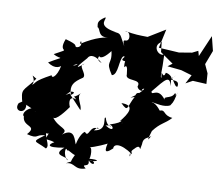

<svg xmlns="http://www.w3.org/2000/svg" viewBox="-89 -894 1216 1063"><g transform="rotate(10 519.0 -362.5)"><path d="M300 -349C348 -356 293 -319 304 -335C290 -384 308 -405 356 -437C374 -461 311 -500 350 -514C292 -466 318 -500 360 -547C374 -575 410 -565 443 -534C372 -560 485 -610 434 -602C406 -569 429 -535 485 -609C503 -530 459 -555 510 -478C546 -485 533 -574 555 -592C584 -596 508 -559 597 -568C585 -580 563 -595 569 -533C590 -561 589 -498 591 -497C585 -455 681 -490 661 -441C668 -417 703 -417 688 -430C720 -452 680 -402 633 -374C729 -399 656 -427 658 -386C620 -319 637 -288 589 -335C671 -337 637 -282 597 -234C629 -257 599 -188 618 -250C596 -248 636 -236 545 -207C573 -202 577 -164 524 -198C586 -211 537 -170 518 -240C498 -248 546 -170 465 -160C469 -161 483 -190 489 -172C437 -191 445 -108 418 -143C405 -138 386 -103 380 -66C370 -80 363 -160 295 -106C332 -147 270 -136 230 -192C245 -172 298 -244 312 -264C301 -285 296 -328 339 -311C313 -345 311 -301 360 -351C334 -326 377 -286 372 -257L297 -338L277 -325ZM805 -580 884 -572 945 -554 919 -504 957 -525 1034 -521 1030 -580 1008 -628 1038 -707 1018 -787 966 -666 958 -694 926 -678 854 -666 740 -673 763 -779 668 -721C561 -722 576 -730 540 -730C570 -741 583 -678 549 -680C540 -680 538 -673 550 -647C516 -705 523 -717 479 -715C503 -716 489 -715 462 -722C384 -742 432 -781 419 -787C375 -758 384 -747 386 -726C405 -722 394 -663 463 -683C431 -674 395 -674 306 -618C306 -660 331 -599 290 -597C272 -603 306 -608 224 -630C187 -538 277 -594 173 -537C217 -509 243 -543 150 -486C193 -455 226 -470 238 -497C246 -469 197 -447 313 -507C298 -482 257 -498 230 -516C223 -425 185 -396 182 -420C86 -368 109 -367 84 -348C107 -387 49 -418 102 -386C39 -301 25 -323 51 -233C67 -267 57 -253 29 -236C4 -185 80 -178 72 -234C35 -235 44 -148 70 -235C179 -189 94 -208 135 -224C81 -228 52 -179 70 -169C72 -108 158 -134 104 -75C173 -57 148 -82 204 -86C132 -33 154 -49 221 -15C244 -37 197 -76 208 -122C164 -112 231 -114 221 -180C155 -100 205 -94 222 -99C201 -50 214 -73 261 -57C234 -43 212 -17 321 -37C253 21 352 5 350 29C316 0 329 -58 340 -20C331 -45 396 13 389 -15C338 87 416 2 345 46C395 32 395 77 457 56C421 28 480 52 466 11C510 -4 505 48 467 10C523 9 530 -7 460 0C474 21 478 -66 459 -64C478 -66 566 -104 553 -103C536 -34 566 -60 588 -80C586 -103 619 -119 696 -66C670 -122 723 -106 689 -109C733 -106 648 -147 687 -67C691 -33 669 -69 703 -98C743 -144 730 -64 741 -131C741 -177 776 -166 786 -190C757 -131 774 -184 782 -212C821 -264 845 -264 881 -303C825 -309 839 -343 805 -331C756 -395 732 -355 756 -370C774 -367 828 -352 858 -370C877 -397 874 -405 886 -448C872 -406 885 -435 872 -441C856 -398 796 -423 830 -382C776 -468 746 -396 742 -428C809 -510 825 -533 842 -475C831 -562 832 -494 859 -539C827 -490 808 -534 809 -512C848 -506 885 -520 879 -479C861 -467 848 -540 802 -543C792 -495 772 -576 783 -511C773 -513 781 -544 776 -641C744 -624 700 -680 750 -707L756 -651L830 -599Z"/></g></svg>

Font: Hussar Lance
Style: Italic
Weight: 700
Foundry: Cannot Into Space Fonts, PlusOne Fonts
Version: Version 2.27